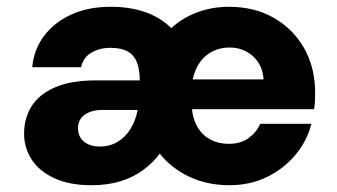

<svg xmlns="http://www.w3.org/2000/svg" viewBox="-20 -534 994 566"><path d="M249 12Q185 12 140.5 -8.5Q96 -29 73.5 -63.5Q51 -98 51 -140Q51 -185 73 -220.5Q95 -256 142 -276.5Q189 -297 263 -297H392Q392 -329 383.5 -350.5Q375 -372 356 -382.5Q337 -393 306 -393Q273 -393 249 -378.5Q225 -364 219 -336H75Q80 -389 110.5 -429Q141 -469 191 -491.5Q241 -514 306 -514Q364 -514 409 -498Q454 -482 485 -451Q517 -481 561 -497.5Q605 -514 655 -514Q730 -514 787 -481.5Q844 -449 876.5 -392Q909 -335 909 -260Q909 -250 908.5 -237.5Q908 -225 906 -212H546Q549 -181 563 -158Q577 -135 600.5 -122.5Q624 -110 654 -110Q690 -110 713 -127Q736 -144 747 -169H898Q885 -118 850.5 -77Q816 -36 766.5 -12Q717 12 656 12Q591 12 538 -13Q485 -38 451 -81Q430 -53 401 -32Q372 -11 334.5 0.5Q297 12 249 12ZM274 -102Q303 -102 326 -115.5Q349 -129 364 -153Q379 -177 385 -206V-210H283Q259 -210 242.5 -203Q226 -196 218 -184Q210 -172 210 -156Q210 -139 218 -127Q226 -115 240.5 -108.5Q255 -102 274 -102ZM548 -300H757Q754 -343 725.5 -368.5Q697 -394 656 -394Q631 -394 608.5 -383.5Q586 -373 570.5 -352Q555 -331 548 -300Z"/></svg>

Font: DM Sans 16pt Black
Style: Regular
Weight: 900
Version: Version 4.004;gftools[0.9.30]